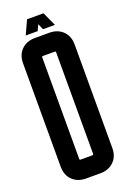

<svg xmlns="http://www.w3.org/2000/svg" viewBox="-154 -853 608 909"><g transform="rotate(-20 150.0 -398.0)"><path d="M77 -730 109 -800H192L224 -730H164L151 -760L137 -730ZM280 -89Q280 -47 254 -21.5Q228 4 186 4H114Q72 4 46 -21.5Q20 -47 20 -89V-611Q20 -653 46 -678.5Q72 -704 114 -704H186Q228 -704 254 -678.5Q280 -653 280 -611ZM120 -611Q115 -611 115 -606V-94Q115 -89 120 -89H180Q185 -89 185 -94V-606Q185 -611 180 -611Z"/></g></svg>

Font: Karantina
Style: Regular
Weight: 400
Designer: Rony Koch
Foundry: Rony Koch
Version: Version 1.000; ttfautohint (v1.8.3)